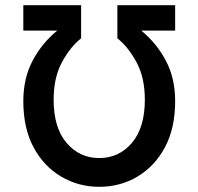

<svg xmlns="http://www.w3.org/2000/svg" viewBox="-20 -710 766 741"><path d="M363 -100Q439 -100 489 -158.5Q539 -217 539 -325Q539 -411 506.5 -470.5Q474 -530 433 -562V-690H656V-592H525Q584 -544 620 -476Q656 -408 656 -320Q656 -215 616.5 -141.5Q577 -68 510.5 -28.5Q444 11 363 11Q283 11 216 -28.5Q149 -68 109.5 -141.5Q70 -215 70 -320Q70 -408 106 -476Q142 -544 201 -592H70V-690H293V-562Q252 -530 219.5 -470.5Q187 -411 187 -325Q187 -217 237 -158.5Q287 -100 363 -100Z"/></svg>

Font: Radio Canada Medium
Style: Regular
Weight: 500
Designer: Charles Daoud, Etienne Aubert Bonn, Alexandre Saumier Demers, Jacques Le Bailly
Foundry: Radio-Canada
Version: Version 2.104; ttfautohint (v1.8.4.7-5d5b);gftools[0.9.28.de